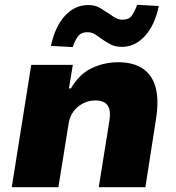

<svg xmlns="http://www.w3.org/2000/svg" viewBox="-20 -779 734 799"><path d="M29 0 110 -509H283L267 -411H275Q310 -471 362 -495.5Q414 -520 472 -520Q534 -520 573.5 -494Q613 -468 627.5 -415.5Q642 -363 629 -282L585 0H391L435 -275Q440 -305 435 -324Q430 -343 415.5 -352Q401 -361 376 -361Q349 -361 325 -348.5Q301 -336 285 -314Q269 -292 265 -261L223 0ZM283 -583 192 -588Q209 -668 250 -713Q291 -758 347 -758Q376 -758 396 -746Q416 -734 434 -722Q447 -712 461 -704.5Q475 -697 490 -697Q516 -697 528 -713.5Q540 -730 551 -759L641 -754Q624 -674 583 -629Q542 -584 487 -584Q458 -584 437.5 -595.5Q417 -607 400 -619Q386 -630 373 -637.5Q360 -645 343 -645Q318 -645 305 -628.5Q292 -612 283 -583Z"/></svg>

Font: Nunito Sans 6pt Black
Style: Italic
Weight: 900
Italic angle: -9°
Version: Version 3.101;gftools[0.9.27]